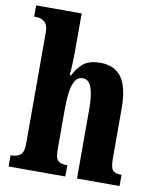

<svg xmlns="http://www.w3.org/2000/svg" viewBox="-85 -826 733 893"><g transform="rotate(10 281.5 -380.0)"><path d="M17 0V-53H21Q45 -53 62 -65Q79 -77 79 -122V-646Q79 -673 69 -686Q59 -699 46 -703Q33 -707 25 -707H13V-760H228V-585Q228 -551 226.5 -518.5Q225 -486 223 -468H230Q244 -499 271.5 -524Q299 -549 354 -549Q422 -549 455 -503Q488 -457 488 -356V-123Q488 -77 499.5 -65Q511 -53 539 -53H541V0H340V-330Q340 -393 327.5 -428.5Q315 -464 286 -464Q262 -464 249.5 -442.5Q237 -421 232.5 -385.5Q228 -350 228 -309V-118Q228 -76 241 -64.5Q254 -53 282 -53H285V0Z"/></g></svg>

Font: Noto Serif Tamil ExtraCondensed ExtraBold
Style: Italic
Weight: 800
Width: 2
Italic angle: -12°
Designer: Indian Type Foundry, Tom Grace, and the Monotype Design Team
Foundry: Monotype Imaging Inc.
Version: Version 2.003; ttfautohint (v1.8.4.7-5d5b)